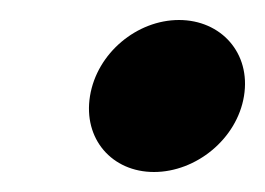

<svg xmlns="http://www.w3.org/2000/svg" viewBox="-20 -396 265 192"><path d="M134 -224C176 -224 217 -257 224 -300C231 -343 201 -376 159 -376C117 -376 77 -343 70 -300C63 -257 92 -224 134 -224Z"/></svg>

Font: Charger Pro
Style: BlkExtObl
Weight: 900
Designer: Jasper
Foundry: Cannot Into Space Fonts
Version: Version 1.09